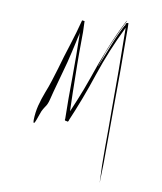

<svg xmlns="http://www.w3.org/2000/svg" viewBox="-105 -824 994 1179"><g transform="rotate(10 392.0 -234.0)"><path d="M157.2 -67.4Q140.6 -17.6 135.7 -21.5Q131.8 -24.4 131.8 -38.1Q131.8 -38.1 131.8 -39.1Q132.8 -85.9 143.6 -129.9Q155.3 -174.8 171.9 -217.8Q187.5 -256.8 200.2 -296.9Q212.9 -335.9 224.6 -376Q247.1 -456.1 272.5 -534.2Q297.9 -613.3 318.4 -693.4Q315.4 -693.4 325.2 -692.4Q334 -691.4 334 -691.4Q337.9 -624 335.9 -556.6Q335 -489.3 335.9 -421.9Q336.9 -334 338.9 -246.1Q340.8 -158.2 344.7 -70.3Q362.3 -66.4 338.9 -71.3Q315.4 -75.2 319.3 -75.2Q347.7 -143.6 376 -210.9Q404.3 -279.3 428.7 -349.6Q461.9 -448.2 500 -543.9Q538.1 -640.6 585.9 -733.4Q591.8 -740.2 591.8 -740.2Q591.8 -740.2 587.9 -732.4Q562.5 -681.6 539.1 -629.9Q515.6 -578.1 495.1 -525.4Q494.1 -522.5 478.5 -476.6Q461.9 -431.6 463.9 -431.6Q492.2 -501 518.6 -569.3Q545.9 -638.7 580.1 -705.1Q585.9 -709 585.9 -717.8Q586.9 -726.6 601.6 -725.6Q601.6 -710 602.5 -695.3Q602.5 -679.7 602.5 -664.1Q602.5 -556.6 603.5 -449.2Q603.5 -429.7 603.5 -410.2Q603.5 -322.3 602.5 -234.4Q601.6 -108.4 601.6 18.6Q602.5 145.5 597.7 271.5Q591.8 160.2 592.8 47.9Q593.8 -64.5 592.8 -175.8Q592.8 -304.7 592.8 -432.6Q591.8 -561.5 589.8 -689.5Q589.8 -693.4 589.8 -694.3Q588.9 -694.3 587.9 -691.4Q513.7 -540 460 -379.9Q407.2 -219.7 340.8 -65.4Q343.8 -64.5 326.2 -68.4Q308.6 -71.3 321.3 -69.3Q318.4 -204.1 320.3 -338.9Q321.3 -473.6 318.4 -608.4Q318.4 -628.9 319.3 -629.9Q321.3 -630.9 317.4 -611.3Q309.6 -581.1 303.7 -550.8Q296.9 -520.5 290 -490.2Q275.4 -424.8 256.8 -360.4Q239.3 -295.9 221.7 -232.4Q214.8 -207 208 -178.7Q201.2 -149.4 185.5 -128.9Q175.8 -114.3 168.9 -99.6Q163.1 -84 157.2 -67.4Q157.2 -67.4 160.2 -114.3Q163.1 -160.2 165 -190.4Q165 -190.4 157.2 -67.4Z"/></g></svg>

Font: Margalida Font
Style: Regular
Weight: 400
Designer: Mateu Riera. mateurierasureda@hotmail.com
Version: Version 1.0